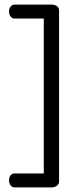

<svg xmlns="http://www.w3.org/2000/svg" viewBox="-20 -788 343 829"><path d="M43 21Q32 21 25.5 12Q19 3 19 -9Q19 -22 25.5 -30.5Q32 -39 43 -39H169V-708H43Q32 -708 25.5 -717Q19 -726 19 -739Q19 -750 25.5 -759Q32 -768 43 -768H204Q217 -768 226 -761.5Q235 -755 235 -743V-4Q235 7 225.5 14Q216 21 204 21Z"/></svg>

Font: Dosis ExtraLight
Style: Regular
Weight: 400
Version: Version 3.001; ttfautohint (v1.8.2)